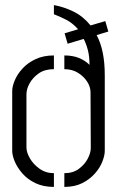

<svg xmlns="http://www.w3.org/2000/svg" viewBox="-20 -734 460 755"><path d="M233 1V-53Q267 -53 290 -70Q313 -87 325 -110Q337 -133 337 -152L336 -371Q336 -392 323 -412.5Q310 -433 287 -447.5Q264 -462 233 -462V-516Q266 -516 290.5 -506Q315 -496 332 -479Q332 -512 325.5 -537Q319 -562 309 -581L246 -562L234 -603L287 -619Q265 -644 239 -657Q213 -670 192 -678V-714Q231 -707 269 -688.5Q307 -670 336 -634L394 -651L406 -610L360 -596Q376 -566 384 -527Q392 -488 392 -437V-141Q392 -123 382.5 -98.5Q373 -74 353 -51.5Q333 -29 303.5 -14Q274 1 233 1ZM192 1Q150 1 119 -14Q88 -29 68 -52Q48 -75 38 -99Q28 -123 28 -141V-376Q28 -394 38 -418Q48 -442 68.5 -464.5Q89 -487 120 -501.5Q151 -516 192 -516V-462Q156 -462 132.5 -445.5Q109 -429 96.5 -406.5Q84 -384 84 -363V-154Q84 -135 97.5 -111.5Q111 -88 135.5 -70.5Q160 -53 192 -53Z"/></svg>

Font: Stick No Bills Light
Style: Regular
Weight: 300
Version: Version 2.000